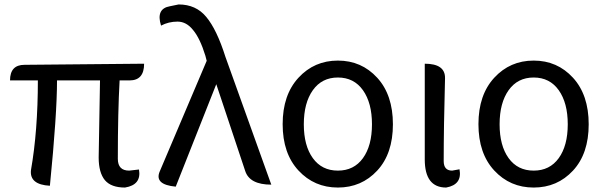

<svg xmlns="http://www.w3.org/2000/svg" viewBox="-20 -829 2714 862"><path d="M423 -122 429 -468H236Q236 -317 204 5Q112 0 119 -65Q150 -242 150 -468H25Q25 -538 90 -538L627 -543Q627 -468 562 -468H517Q509 -326 509 -116Q509 -63 560 -63L604 -68Q616 1 541 13Q479 13 451 -20Q423 -54 423 -122Z M769 9Q672 0 697 -59L908 -556L902 -579Q878 -657 847 -694Q817 -732 777 -732Q737 -732 703 -714Q679 -790 743 -801L782 -809Q860 -809 906 -753Q953 -697 992 -574L1198 0Q1101 0 1081 -61L951 -451Z M1673.5 -63Q1603 13 1497 13Q1391 13 1320 -63.5Q1249 -140 1249 -271.5Q1249 -403 1320 -480Q1391 -557 1497 -557Q1603 -557 1673.5 -480Q1744 -403 1744 -271Q1744 -139 1673.5 -63ZM1384.5 -119Q1425 -63 1497 -63Q1569 -63 1609.5 -119Q1650 -175 1650 -271Q1650 -367 1609.5 -424Q1569 -481 1497 -481Q1425 -481 1384.5 -424Q1344 -367 1344 -271Q1344 -175 1384.5 -119Z M1887 -543Q1979 -543 1978 -478Q1972 -256 1972 -106Q1972 -63 2010 -63L2043 -69Q2056 0 1983 13Q1887 13 1887 -113V-543Z M2552.5 -63Q2482 13 2376 13Q2270 13 2199 -63.5Q2128 -140 2128 -271.5Q2128 -403 2199 -480Q2270 -557 2376 -557Q2482 -557 2552.5 -480Q2623 -403 2623 -271Q2623 -139 2552.5 -63ZM2263.5 -119Q2304 -63 2376 -63Q2448 -63 2488.5 -119Q2529 -175 2529 -271Q2529 -367 2488.5 -424Q2448 -481 2376 -481Q2304 -481 2263.5 -424Q2223 -367 2223 -271Q2223 -175 2263.5 -119Z"/></svg>

Font: Swei Toothpaste CJK TC
Style: Regular
Weight: 400
Version: Version 1.0